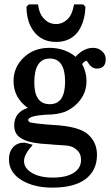

<svg xmlns="http://www.w3.org/2000/svg" viewBox="-20 -632 509 879"><path d="M371 -601Q370 -566 361.5 -538Q353 -510 338 -488Q302 -440 237 -440Q156 -440 120 -512Q102 -547 101 -601L112 -612H154Q160 -566 183 -545Q204 -522 237 -522Q267 -522 290 -545Q311 -565 319 -612H361ZM222 -60Q345 -54 386 -14Q424 22 424 77Q424 148 372 187.5Q320 227 220 227Q136 227 79 193Q21 157 21 98Q21 63 40 42Q59 21 91 21Q93 21 103 23.5Q113 26 130 31Q90 75 90 105Q90 138 126 159.5Q162 181 222 181Q283 181 317 159.5Q351 138 351 100Q351 70 331 54Q323 46 314 42Q305 38 296 36Q285 34 266.5 33Q248 32 222 30Q221 30 220 30L215 29Q214 29 213 29Q167 27 134 21Q101 15 82 4Q45 -15 45 -57Q45 -118 107 -138Q73 -163 57.5 -193.5Q42 -224 42 -261Q42 -325 90 -370Q136 -413 206 -413Q241 -413 272 -402.5Q303 -392 326 -372Q363 -413 406 -413Q430 -413 447 -398Q464 -383 464 -361Q464 -318 423 -318Q401 -318 385 -342Q378 -354 376 -354Q369 -354 356 -339Q376 -302 376 -261Q376 -213 348.5 -176Q321 -139 277 -120Q240 -107 193 -107Q109 -102 109 -82Q109 -76 120 -71Q138 -67 194 -62ZM137 -254Q137 -155 208 -155Q278 -155 278 -258Q278 -364 208 -364Q137 -364 137 -254Z"/></svg>

Font: New Athena Unicode
Style: Bold
Weight: 700
Designer: J. Rusten 1997; rev. by R. Hancock 2001, 2002, rev. by D. Mastronarde 2002-2021
Foundry: Society for Classical Studies (formerly American Philological Association)
Version: Version 5.008